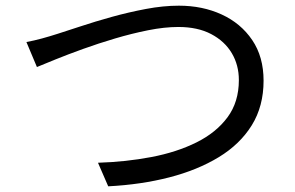

<svg xmlns="http://www.w3.org/2000/svg" viewBox="-20 -670 1040 676"><path d="M73 -522Q100 -527 127.5 -534.5Q155 -542 183 -551Q215 -561 264.5 -577.5Q314 -594 373.5 -610.5Q433 -627 494 -638.5Q555 -650 610 -650Q693 -650 760.5 -619Q828 -588 868 -529Q908 -470 908 -386Q908 -296 866.5 -229Q825 -162 750 -116.5Q675 -71 576 -45.5Q477 -20 361 -14L325 -97Q423 -100 512.5 -117Q602 -134 671.5 -168.5Q741 -203 781 -257Q821 -311 821 -388Q821 -441 796 -483Q771 -525 723.5 -550Q676 -575 608 -575Q559 -575 501.5 -563.5Q444 -552 385 -534.5Q326 -517 272 -497.5Q218 -478 176 -461Q134 -444 110 -434Z"/></svg>

Font: Chiron Sans HK TT
Style: Regular
Weight: 400
Designer: Ryoko NISHIZUKA 西塚涼子 (kana, bopomofo & ideographs); Paul D. Hunt (Latin, Greek & Cyrillic); Sandoll Communications 산돌커뮤니
Foundry: Adobe
Version: Version 2.022;hotconv 1.0.109;makeotfexe 2.5.65596